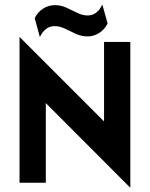

<svg xmlns="http://www.w3.org/2000/svg" viewBox="-20 -811 665 852"><path d="M556.9 20.8 183.3 -353.5V0H66.7V-645.8H68.1L441.7 -272.2V-625H558.3V20.8ZM156.9 -646.5 134 -730.6Q147.9 -758.3 172.2 -773.3Q196.5 -788.2 223.6 -788.2Q250.7 -788.2 275.3 -776.7Q300 -765.3 323.3 -753.8Q346.5 -742.4 369.4 -742.4Q391 -742.4 407.3 -755.2Q423.6 -768.1 434 -791L457.6 -706.9Q443.7 -679.2 419.4 -664.2Q395.1 -649.3 368.1 -649.3Q341.7 -649.3 316.7 -660.8Q291.7 -672.2 268.4 -683.7Q245.1 -695.1 222.2 -695.1Q200.7 -695.1 184 -682.3Q167.4 -669.4 156.9 -646.5Z"/></svg>

Font: Afacad Flux
Style: Bold
Weight: 700
Designer: Kristian Moeller
Foundry: Dicotype
Version: Version 1.100